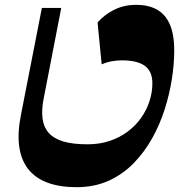

<svg xmlns="http://www.w3.org/2000/svg" viewBox="-20 -763 743 797"><path d="M297.5 14Q227.2 14 176.7 -5Q126.2 -24 96.7 -61.6Q67.3 -99.3 59.6 -155.9Q52 -212.5 67.5 -288.7L153.8 -730H234.2L161.2 -353.5Q152.2 -308 156.4 -272.5Q160.5 -237 181.1 -212.7Q201.7 -188.5 241.4 -176.2Q281 -164 343.7 -164Q393.5 -164 435.2 -178Q477 -192 509.9 -216.6Q542.8 -241.2 565.5 -273.4Q588.3 -305.5 600.4 -342.4Q612.5 -379.3 612.5 -417Q612.5 -467.3 580.9 -489.9Q549.3 -512.5 486.3 -512.5Q439.5 -512.5 402 -496L385 -669.8Q415.3 -704 456 -723.5Q496.8 -743 545.3 -743Q594.7 -743 630 -724.1Q665.2 -705.2 684.2 -663.6Q703.2 -622 703.2 -552Q703.2 -499 693.7 -436.6Q684.2 -374.3 664.2 -310.9Q644.2 -247.5 612 -189.5Q579.7 -131.5 534.7 -85.4Q489.7 -39.3 430.7 -12.6Q371.7 14 297.5 14Z"/></svg>

Font: Savate ExtraLight
Style: Italic
Weight: 200
Italic angle: -11°
Designer: Max Esnée
Foundry: Plomb Type
Version: Version 2.000